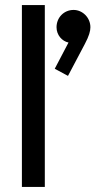

<svg xmlns="http://www.w3.org/2000/svg" viewBox="-20 -734 439 754"><path d="M66 0H156V-714H66ZM195 -464 247 -436 313 -561C330 -593 335 -612 335 -627C335 -665 304 -695 269 -695C231 -695 202 -665 202 -627C202 -596 224 -572 249 -567Z"/></svg>

Font: MV Cash
Style: Regular
Weight: 400
Designer: Rodrigo Fuenzalida
Foundry: fragTYPE
Version: Version 1.100;Glyphs 3.1.2 (3151)